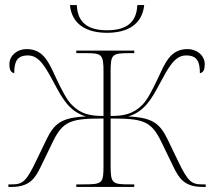

<svg xmlns="http://www.w3.org/2000/svg" viewBox="-20 -735 842 755"><path d="M401 -606C476 -606 539 -635 547 -715H520C517 -644 474 -616 401 -616C328 -616 285 -644 282 -715H255C263 -635 326 -606 401 -606ZM13 0H26C98 0 119 -36 140 -79L188 -178C228 -260 260 -269 387 -269V-84C387 -14 383 -10 309 -10H280V0H508V-10H489C421 -10 415 -14 415 -84V-269C542 -269 574 -260 614 -178L662 -79C683 -36 704 0 776 0H789V-10H775C734 -10 719 -20 680 -102L639 -187C609 -249 580 -273 484 -277C548 -296 576 -346 607 -404C643 -471 667 -517 712 -517C755 -517 766 -493 766 -447C783 -451 785 -466 785 -483C785 -517 754 -542 718 -542C650 -542 630 -489 601 -427C578 -379 560 -343 539 -322C503 -286 466 -279 415 -279V-452C415 -521 420 -526 488 -526H508V-536H280V-526H318C381 -526 387 -521 387 -452V-279C336 -279 299 -286 263 -322C242 -343 224 -379 201 -427C172 -489 152 -542 84 -542C48 -542 17 -517 17 -483C17 -466 19 -451 36 -447C36 -493 47 -517 90 -517C135 -517 159 -471 195 -404C226 -346 254 -296 318 -277C222 -273 193 -249 163 -187L122 -102C83 -20 68 -10 27 -10H13Z"/></svg>

Font: Noto Serif Display Thin
Style: Regular
Weight: 100
Designer: Monotype Design Team
Foundry: Monotype Imaging Inc.
Version: Version 2.009